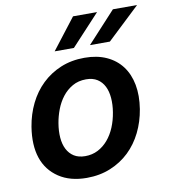

<svg xmlns="http://www.w3.org/2000/svg" viewBox="-85 -829 807 911"><g transform="rotate(-10 318.5 -373.0)"><path d="M43 -273.8Q52.6 -332.7 77.6 -383.7Q102.6 -434.7 141.5 -472.1Q180.4 -509.6 232.1 -531.1Q283.7 -552.6 346.9 -552.6Q407.3 -552.6 452.6 -532Q497.9 -511.4 526.1 -473.9Q554.3 -436.4 564.3 -383.9Q574.2 -331.3 563.9 -267Q554.3 -208.1 529.3 -157.3Q504.3 -106.5 465.4 -69.2Q426.5 -32 374.6 -10.7Q322.8 10.7 259.9 10.7Q180 10.7 126.1 -25.2Q71 -61.8 50.1 -124.3Q29.1 -186.8 43 -273.8ZM270.6 -92.3Q304.3 -92.3 331.9 -106.5Q359.4 -120.7 380.5 -145.4Q401.6 -170.1 415.5 -203.3Q429.3 -236.5 435.4 -274.5Q441.4 -311.1 438.7 -343.2Q436.1 -375.4 424.2 -399.1Q412.3 -422.9 390.6 -436.8Q369 -450.6 336.6 -450.6Q299.4 -450.6 271 -434.3Q242.5 -418 222.3 -391.9Q202.1 -365.8 189.6 -333.1Q177.2 -300.4 171.9 -267.8Q165.8 -231.2 168.3 -199.2Q170.8 -167.3 182.9 -143.5Q195 -119.7 216.6 -106Q238.3 -92.3 270.6 -92.3ZM520.2 -755.7H636.7L479.4 -607.2H383.5ZM328.1 -755.7H443.9L306.1 -607.2H213.4Z"/></g></svg>

Font: Inter P Semi Bold
Style: Italic
Weight: 600
Italic angle: 9.39999°
Designer: Rasmus Andersson
Foundry: rsms
Version: Version 3.018;git-588b23468